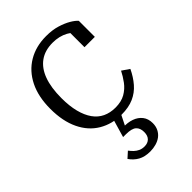

<svg xmlns="http://www.w3.org/2000/svg" viewBox="-224 -608 932 932"><g transform="rotate(-45 242.0 -142.0)"><path d="M269 -35Q310 -35 337.5 -51Q365 -67 383.5 -92Q402 -117 415 -143L453 -117Q435 -79 410 -50Q385 -21 350 -5.5Q315 10 266 10Q201 10 149.5 -20.5Q98 -51 69.5 -110.5Q41 -170 41 -254Q41 -338 70.5 -397Q100 -456 153 -487.5Q206 -519 276 -519Q319 -519 351.5 -509Q384 -499 407 -485.5Q430 -472 441 -459V-349H370V-460Q380 -459 388 -453.5Q396 -448 401.5 -439.5Q407 -431 408.5 -421.5Q410 -412 407 -403Q391 -436 356 -455Q321 -474 276 -474Q223 -474 187.5 -448.5Q152 -423 134 -374Q116 -325 116 -253Q116 -199 126.5 -158Q137 -117 156.5 -89.5Q176 -62 204.5 -48.5Q233 -35 269 -35ZM271 -4 233 72 226 59Q260 57 286.5 66.5Q313 76 328.5 96Q344 116 344 146Q344 168 335.5 185Q327 202 312.5 213Q298 224 278.5 229.5Q259 235 238 235Q201 235 176 221Q151 207 134 182L164 155Q173 167 183 176.5Q193 186 206 192Q219 198 236 198Q258 198 271 185Q284 172 284 147Q284 120 268.5 106Q253 92 213 92H194L222 -4Z"/></g></svg>

Font: Roboto Serif 28pt Condensed Light
Style: Regular
Weight: 300
Width: 3
Designer: Greg Gazdowicz
Foundry: Commercial Type
Version: Version 1.008